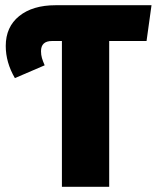

<svg xmlns="http://www.w3.org/2000/svg" viewBox="-20 -715 600 735"><path d="M541 -558H398V0H217V-558H179Q137 -558 137 -519Q137 -505 140.5 -493Q144 -481 151 -465L37 -416Q2 -476 2 -539Q2 -612 53.5 -653.5Q105 -695 193 -695H560Z"/></svg>

Font: Fira Sans Condensed ExtraBold
Style: Regular
Weight: 800
Width: 3
Designer: Carrois Corporate & Edenspiekermann AG
Foundry: Carrois Corporate GbR & Edenspiekermann AG
Version: Version 4.203